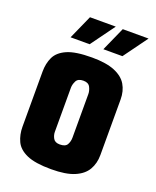

<svg xmlns="http://www.w3.org/2000/svg" viewBox="-122 -698 629 776"><g transform="rotate(20 192.5 -310.5)"><path d="M192 5Q123 5 87 -11Q51 -27 38 -55Q25 -83 25 -117V-354Q25 -389 38 -416.5Q51 -444 87 -460Q123 -476 194 -476Q255 -476 291.5 -461Q328 -446 344 -419Q360 -392 360 -356V-117Q360 -81 344 -53.5Q328 -26 291.5 -10.5Q255 5 192 5ZM191 -101Q215 -101 222.5 -114.5Q230 -128 230 -144V-332Q230 -346 222.5 -361Q215 -376 193 -376Q170 -376 162.5 -361Q155 -346 155 -332V-142Q155 -128 162.5 -114.5Q170 -101 191 -101ZM84 -523 130 -626H241L166 -523ZM225 -523 271 -626H382L307 -523Z"/></g></svg>

Font: Smooch Sans ExtraBold
Style: Regular
Weight: 800
Designer: Robert E. Leuschke
Foundry: Robert E. Leuschke
Version: Version 1.010